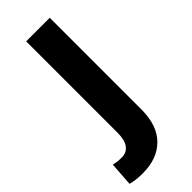

<svg xmlns="http://www.w3.org/2000/svg" viewBox="-286 -562 810 810"><g transform="rotate(-45 119.0 -157.0)"><path d="M73.7 -528.3H214.4V19Q214.4 113.3 164.8 163.3Q115.2 213.4 28.3 213.4Q9.3 213.4 -7.6 211.7Q-24.4 210 -43 205.1L-35.6 97.7Q-13.7 103.5 12.7 103.5Q41.5 103.5 57.6 81.8Q73.7 60.1 73.7 19Z"/></g></svg>

Font: Vazirmatn RD UI
Style: Bold
Weight: 700
Designer: Saber Rastikerdar
Foundry: Saber Rastikerdar
Version: Version 33.003